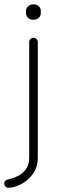

<svg xmlns="http://www.w3.org/2000/svg" viewBox="-40 -676 328 894"><path d="M136 58Q136 103 113 134Q90 165 58.5 181.5Q27 198 -1 198Q-10 198 -15 192.5Q-20 187 -20 180V178Q-20 170 -14.5 165Q-9 160 -2 159Q20 155 42.5 144Q65 133 80.5 112Q96 91 96 58V-480Q96 -488 101.5 -494Q107 -500 116 -500Q125 -500 130.5 -494Q136 -488 136 -480ZM116 -584Q100 -584 90.5 -593Q81 -602 81 -616V-624Q81 -638 91 -647Q101 -656 117 -656Q131 -656 140.5 -647Q150 -638 150 -624V-616Q150 -602 140.5 -593Q131 -584 116 -584Z"/></svg>

Font: Quicksand Light Light
Style: Regular
Weight: 300
Version: Version 3.006